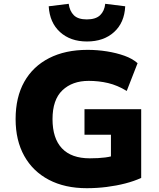

<svg xmlns="http://www.w3.org/2000/svg" viewBox="-20 -978 838 1009"><path d="M436 11Q321 11 237 -33Q153 -77 107.5 -158.5Q62 -240 62 -352Q62 -467 107.5 -548Q153 -629 238 -672.5Q323 -716 440 -716Q492 -716 542 -708Q592 -700 634 -685Q676 -670 703 -646L646 -500Q597 -530 548 -541.5Q499 -553 446 -553Q360 -553 308 -503.5Q256 -454 256 -352Q256 -251 305.5 -198.5Q355 -146 452 -146Q498 -146 533 -150.5Q568 -155 598 -167L563 -98V-270H424V-404H722V-43Q685 -26 638.5 -14Q592 -2 540.5 4.5Q489 11 436 11ZM437 -760Q350 -760 295.5 -809.5Q241 -859 236 -945L341 -958Q346 -920 368 -898Q390 -876 436 -876Q483 -876 506 -898Q529 -920 533 -958L638 -945Q634 -859 579.5 -809.5Q525 -760 437 -760Z"/></svg>

Font: Nunito Sans 7pt Black
Style: Regular
Weight: 900
Designer: Vernon Adams
Foundry: Vernon Adams
Version: Version 3.101;gftools[0.9.27]